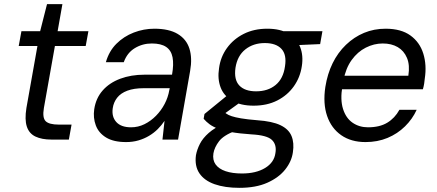

<svg xmlns="http://www.w3.org/2000/svg" viewBox="-20 -671 2102 923"><path d="M227 0Q181 0 150.5 -14.5Q120 -29 109 -62.5Q98 -96 107 -152L160 -450H70L83 -521H173L206 -651H280L257 -521H405L392 -450H244L191 -152Q183 -105 199.5 -88.5Q216 -72 263 -72H324L311 0Z M586 12Q526 12 490 -10Q454 -32 440.5 -68.5Q427 -105 433 -146Q441 -199 473.5 -236Q506 -273 558 -292.5Q610 -312 675 -312H807Q816 -362 809.5 -395.5Q803 -429 778.5 -445.5Q754 -462 710 -462Q665 -462 628 -439.5Q591 -417 575 -372H489Q504 -425 539.5 -460.5Q575 -496 623 -514.5Q671 -533 722 -533Q792 -533 834 -508Q876 -483 890.5 -437.5Q905 -392 894 -330L836 0H761L771 -90Q757 -69 738.5 -50.5Q720 -32 696.5 -18Q673 -4 645.5 4Q618 12 586 12ZM610 -59Q644 -59 674.5 -74Q705 -89 730 -114.5Q755 -140 771.5 -171.5Q788 -203 794 -238L796 -247H671Q624 -247 592 -235Q560 -223 543 -201Q526 -179 522 -151Q516 -110 539 -84.5Q562 -59 610 -59Z M1131 232Q1061 232 1011.5 214.5Q962 197 938.5 162Q915 127 922 75Q927 48 941 20.5Q955 -7 983.5 -32Q1012 -57 1057 -77L1114 -43Q1055 -21 1033 8Q1011 37 1006 66Q1001 98 1016.5 119.5Q1032 141 1064.5 152Q1097 163 1143 163Q1211 163 1254.5 136.5Q1298 110 1304 65Q1311 25 1287.5 2Q1264 -21 1189 -25Q1130 -29 1091.5 -36Q1053 -43 1028 -52.5Q1003 -62 987 -74Q971 -86 959 -100L963 -123L1077 -216L1150 -190L1028 -102L1048 -140Q1058 -132 1067.5 -125Q1077 -118 1093.5 -112.5Q1110 -107 1139 -102Q1168 -97 1217 -93Q1289 -88 1328.5 -69Q1368 -50 1381.5 -17Q1395 16 1388 61Q1382 105 1351 144Q1320 183 1265 207.5Q1210 232 1131 232ZM1199 -163Q1137 -163 1096.5 -186.5Q1056 -210 1040.5 -251Q1025 -292 1033 -343Q1040 -397 1071 -440Q1102 -483 1151.5 -508Q1201 -533 1265 -533Q1328 -533 1367.5 -509Q1407 -485 1423 -444.5Q1439 -404 1431 -353Q1423 -299 1392.5 -256Q1362 -213 1313 -188Q1264 -163 1199 -163ZM1211 -232Q1268 -232 1305 -262.5Q1342 -293 1350 -352Q1359 -408 1333 -436Q1307 -464 1253 -464Q1198 -464 1159.5 -433.5Q1121 -403 1112 -345Q1104 -288 1130.5 -260Q1157 -232 1211 -232ZM1337 -451 1324 -521H1530L1519 -459Z M1737 12Q1668 12 1620.5 -21Q1573 -54 1552.5 -113.5Q1532 -173 1544 -253Q1554 -316 1579 -367Q1604 -418 1643 -455.5Q1682 -493 1730 -513Q1778 -533 1834 -533Q1908 -533 1953 -500.5Q1998 -468 2015 -413Q2032 -358 2022 -293Q2021 -281 2019 -268.5Q2017 -256 2013 -242H1605L1616 -307H1943Q1951 -358 1936.5 -392.5Q1922 -427 1892 -444.5Q1862 -462 1820 -462Q1778 -462 1738.5 -442Q1699 -422 1670.5 -382.5Q1642 -343 1631 -284L1626 -256Q1615 -192 1629 -147.5Q1643 -103 1675 -81Q1707 -59 1749 -59Q1805 -59 1841.5 -81Q1878 -103 1900 -143H1983Q1963 -99 1927 -63.5Q1891 -28 1843 -8Q1795 12 1737 12Z"/></svg>

Font: DM Sans 10pt
Style: Italic
Weight: 400
Italic angle: -10°
Version: Version 4.004;gftools[0.9.30]